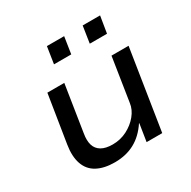

<svg xmlns="http://www.w3.org/2000/svg" viewBox="-161 -869 1024 1032"><g transform="rotate(-30 350.5 -353.0)"><path d="M265 9Q199 9 155.5 -14.5Q112 -38 95.5 -86Q79 -134 90 -202L137 -497H242L197 -209Q190 -168 198.5 -139.5Q207 -111 233 -95.5Q259 -80 303 -80Q351 -80 392 -101Q433 -122 460.5 -155.5Q488 -189 493 -227L535 -497H641L563 0H466L483 -108H481Q442 -49 388.5 -20Q335 9 265 9ZM466 -611 482 -715H590L573 -611ZM244 -611 260 -715H367L351 -611Z"/></g></svg>

Font: Nunito Sans 7pt SemiExpanded Medium
Style: Italic
Weight: 500
Width: 6
Italic angle: -9°
Designer: Vernon Adams
Foundry: Vernon Adams
Version: Version 3.101;gftools[0.9.27]